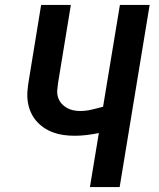

<svg xmlns="http://www.w3.org/2000/svg" viewBox="-20 -755 640 775"><path d="M343 0 379 -218Q355 -213 330 -210Q305 -207 281 -207Q259 -207 237 -210Q215 -213 194.5 -220.5Q174 -228 156.5 -240Q139 -252 125.5 -268Q112 -284 103.5 -304Q95 -324 92 -345.5Q89 -367 91 -389.5Q93 -412 97 -435L146 -735H266L214 -418Q212 -404 211 -389.5Q210 -375 214.5 -361.5Q219 -348 228 -337.5Q237 -327 249 -320Q261 -313 275 -310Q289 -307 304 -307Q327 -307 350 -312.5Q373 -318 396 -324L464 -735H584L463 0Z"/></svg>

Font: Zed Sans Extended
Style: Bold Italic
Weight: 700
Width: 7
Italic angle: -9°
Designer: Belleve Invis
Foundry: Belleve Invis
Version: Version 1.0.0; ttfautohint (v1.8.4)